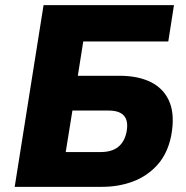

<svg xmlns="http://www.w3.org/2000/svg" viewBox="-20 -725 720 745"><path d="M37 0 149 -705H655L633 -564H303L282 -431H443Q518 -431 568 -405Q618 -379 638.5 -327.5Q659 -276 644 -197Q630 -129 591 -85.5Q552 -42 496.5 -21Q441 0 375 0ZM235 -135H370Q413 -135 438 -154.5Q463 -174 471 -213Q479 -255 461.5 -275.5Q444 -296 402 -296H261Z"/></svg>

Font: Nunito Sans 7pt SemiCondensed Black
Style: Italic
Weight: 900
Width: 4
Italic angle: -9°
Designer: Vernon Adams
Foundry: Vernon Adams
Version: Version 3.101;gftools[0.9.27]